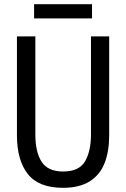

<svg xmlns="http://www.w3.org/2000/svg" viewBox="-20 -888 603 918"><path d="M281 10Q165 10 113 -56Q61 -122 61 -241V-714H149V-245Q149 -161 179 -114.5Q209 -68 282 -68Q358 -68 386.5 -116.5Q415 -165 415 -246V-714H502V-240Q502 -164 480 -108Q458 -52 409 -21Q360 10 281 10ZM143 -800V-868H420V-800Z"/></svg>

Font: Noto Sans Mono SemiCondensed
Style: Regular
Weight: 400
Width: 4
Designer: Monotype Design Team
Foundry: Monotype Imaging Inc.
Version: Version 2.014